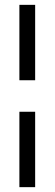

<svg xmlns="http://www.w3.org/2000/svg" viewBox="-20 -621 225 792"><path d="M125 -290V-601H60V-290ZM60 151H125V-160H60Z"/></svg>

Font: OSH Darker Grotesque Medium
Style: Regular
Weight: 500
Designer: Gabriel Lam
Foundry: TypeRant
Version: Version 1.000;Glyphs 3.1.1 (3148)